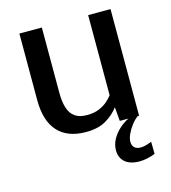

<svg xmlns="http://www.w3.org/2000/svg" viewBox="-110 -617 819 919"><g transform="rotate(-15 299.5 -158.0)"><path d="M258.3 9.8Q166 9.8 118.4 -43Q70.8 -95.7 70.8 -197.8V-528.3H182.1V-205.1Q182.1 -159.7 192.1 -128.9Q202.1 -98.1 224.4 -82.8Q246.6 -67.4 283.2 -67.4Q319.3 -67.4 344.5 -78.4Q369.6 -89.4 386 -104Q402.3 -118.7 411.6 -131.3V-528.3H522.5V0H426.8L420.9 -69.3Q396 -35.6 356.9 -12.9Q317.9 9.8 258.3 9.8ZM468.3 211.9Q439 211.9 417.5 202.6Q396 193.4 384.3 175.3Q372.6 157.2 372.6 132.3Q372.6 102.5 387.2 76.4Q401.9 50.3 424.6 30.3Q447.3 10.3 469.7 0H515.6Q499 12.2 484.1 31.5Q469.2 50.8 459.5 71.8Q449.7 92.8 449.7 109.9Q449.7 129.4 460.9 139.2Q472.2 148.9 490.2 148.9Q506.3 148.9 522.7 143.6Q539.1 138.2 545.9 135.3L546.9 195.3Q531.7 202.1 510 207Q488.3 211.9 468.3 211.9Z"/></g></svg>

Font: Comme Medium
Style: Regular
Weight: 500
Version: Version 1.000;gftools[0.9.27]